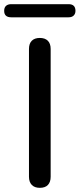

<svg xmlns="http://www.w3.org/2000/svg" viewBox="-57 -894 382 921"><path d="M134 7Q109 7 95.5 -7Q82 -21 82 -46V-659Q82 -685 95.5 -698.5Q109 -712 134 -712Q159 -712 172.5 -698.5Q186 -685 186 -659V-46Q186 -21 173 -7Q160 7 134 7ZM-3 -811Q-37 -811 -37 -842Q-37 -858 -28 -866Q-19 -874 -3 -874H272Q305 -874 305 -842Q305 -828 296.5 -819.5Q288 -811 272 -811Z"/></svg>

Font: Nunito ExtraLight SemiBold
Style: Regular
Weight: 600
Version: Version 3.602